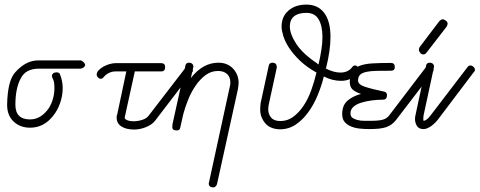

<svg xmlns="http://www.w3.org/2000/svg" viewBox="-20 -570 2088 836"><path d="M226 -255Q238 -255 241 -247Q253 -217 253 -187Q253 -153 241.5 -120.5Q230 -88 210 -64Q170 -14 111 -14Q68 -14 39.5 -40.5Q11 -67 11 -114Q13 -220 47 -256Q93 -307 146 -307H333Q351 -297 351 -286Q345 -271 327 -271H146Q91 -270 70 -228Q47 -185 47 -114Q47 -50 111 -50Q153 -50 185 -89Q200 -107 208.5 -133Q217 -159 217 -186Q217 -213 211.5 -223.5Q206 -234 206 -240Q206 -246 211.5 -250.5Q217 -255 226 -255Z M567 -259 524 -63 523 -57Q523 -51 534.5 -46.5Q546 -42 561 -42Q580 -42 599 -48Q618 -54 627 -66L787 -274Q792 -282 800 -282Q808 -282 814 -276Q820 -270 820 -263Q820 -257 815 -253L655 -44Q648 -35 637.5 -28Q627 -21 614.5 -16Q602 -11 589 -8.5Q576 -6 564 -6Q529 -6 508.5 -19.5Q488 -33 488 -57V-63Q488 -67 490 -70L530 -259H483Q468 -259 454.5 -252.5Q441 -246 432 -235Q426 -227 419 -227Q412 -227 406.5 -233Q401 -239 401 -245Q401 -255 409.5 -264Q418 -273 430.5 -280Q443 -287 457 -291Q471 -295 483 -295H682Q699 -295 699 -278Q699 -259 682 -259Z M925 231Q923 238 918.5 242Q914 246 909 246Q899 246 894 241.5Q889 237 889 230Q889 226 890 224L980 -190Q983 -200 983 -210Q983 -235 968.5 -248Q954 -261 929 -261Q899 -261 874.5 -242.5Q850 -224 831 -196Q812 -168 799 -135.5Q786 -103 778 -73L765 -15Q764 -8 760 -5Q756 -2 750 -2Q739 -2 734.5 -6Q730 -10 730 -17Q730 -21 731 -22V-29L787 -283Q789 -297 803 -297Q812 -297 817 -292Q822 -287 822 -280Q822 -279 821.5 -277.5Q821 -276 821 -275L811 -230Q863 -297 931 -297Q952 -297 968 -290Q984 -283 995.5 -270.5Q1007 -258 1013 -242.5Q1019 -227 1019 -209Q1019 -201 1016 -182Z M1150 -283Q1152 -297 1166 -297Q1176 -297 1180.5 -292Q1185 -287 1185 -280Q1185 -279 1185 -277.5Q1185 -276 1185 -275L1150 -114Q1148 -104 1148 -93Q1148 -73 1160.5 -58Q1173 -43 1201 -43Q1232 -43 1257 -61.5Q1282 -80 1302 -110Q1322 -140 1335.5 -178Q1349 -216 1358 -254Q1315 -278 1285.5 -306.5Q1256 -335 1238.5 -362Q1221 -389 1213.5 -413.5Q1206 -438 1206 -454Q1206 -498 1236 -524Q1266 -550 1314 -550Q1364 -550 1391.5 -514Q1419 -478 1419 -409Q1419 -351 1400 -275Q1399 -274 1399 -273L1397 -272H1398Q1433 -254 1462 -254Q1495 -254 1513 -277Q1518 -285 1526 -285Q1532 -285 1538.5 -279Q1545 -273 1545 -267Q1545 -260 1540 -256Q1513 -218 1465 -218Q1427 -218 1390 -237Q1380 -196 1363 -155Q1346 -114 1322 -81Q1298 -48 1267.5 -27.5Q1237 -7 1199 -7Q1181 -7 1164.5 -13Q1148 -19 1137 -31Q1126 -43 1119.5 -58.5Q1113 -74 1113 -93Q1113 -100 1113.5 -107Q1114 -114 1115 -122ZM1367 -290Q1375 -324 1379.5 -354Q1384 -384 1384 -409Q1384 -457 1367.5 -485.5Q1351 -514 1314 -514Q1279 -514 1260.5 -499Q1242 -484 1242 -455Q1242 -422 1270 -379Q1298 -336 1361 -294L1363 -291Q1364 -291 1367 -290Z M1682 -296Q1699 -296 1699 -279Q1699 -269 1694.5 -265.5Q1690 -262 1682 -262Q1646 -262 1619.5 -261.5Q1593 -261 1575 -257Q1557 -253 1548 -244.5Q1539 -236 1539 -219Q1539 -202 1569.5 -192Q1600 -182 1653 -171Q1665 -168 1665 -156Q1665 -136 1648 -136Q1622 -136 1597 -132.5Q1572 -129 1551.5 -122.5Q1531 -116 1518.5 -104.5Q1506 -93 1506 -77Q1506 -63 1514.5 -57Q1523 -51 1536.5 -47.5Q1550 -44 1566 -44Q1582 -44 1597 -44Q1629 -44 1647 -49Q1665 -54 1675 -68L1835 -278Q1841 -286 1848 -286Q1855 -286 1861.5 -280Q1868 -274 1868 -267Q1868 -260 1864 -256L1704 -47Q1695 -36 1685 -28.5Q1675 -21 1662 -16.5Q1649 -12 1631 -10Q1613 -8 1588 -8Q1568 -8 1547.5 -10Q1527 -12 1509.5 -19Q1492 -26 1481 -38.5Q1470 -51 1470 -73Q1470 -112 1493.5 -132Q1517 -152 1552 -161Q1528 -169 1515.5 -180Q1503 -191 1503 -213Q1503 -243 1513.5 -259Q1524 -275 1546 -283.5Q1568 -292 1602 -294Q1636 -296 1682 -296Z M1835 -283Q1837 -297 1851 -297Q1860 -297 1865 -292Q1870 -287 1870 -280Q1870 -279 1869.5 -277.5Q1869 -276 1869 -275L1824 -66Q1823 -57 1823 -51Q1823 -48 1824 -44Q1831 -44 1839.5 -51Q1848 -58 1856 -69L2015 -277Q2021 -285 2028 -285Q2035 -285 2041.5 -279Q2048 -273 2048 -266Q2048 -260 2043 -256L1885 -47Q1869 -28 1853 -18Q1837 -8 1824 -8Q1804 -8 1795.5 -21.5Q1787 -35 1787 -52Q1787 -61 1790 -73ZM1838 -342Q1832 -333 1823 -333Q1815 -333 1809.5 -340Q1804 -347 1804 -354Q1804 -360 1808 -366L1893 -478Q1897 -482 1901 -484Q1905 -486 1908 -486Q1914 -486 1921.5 -480Q1929 -474 1929 -467Q1929 -461 1924 -453Z"/></svg>

Font: Gruenewald VA
Style: Regular
Weight: 400
Designer: Peter Wiegel
Foundry: Peter Wiegel, nach dem Schriftentwurf von Dr. H. Gr¸newald
Version: Version 0.007